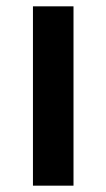

<svg xmlns="http://www.w3.org/2000/svg" viewBox="-20 -586 336 606"><path d="M84 0V-566H212V0Z"/></svg>

Font: Qnwhxotralxmqkhsjrfbfhwcoqn
Style: Regular
Weight: 500
Designer: Carrois Corporate & Edenspiekermann
Foundry: Carrois Corporate GbR & Edenspiekermann AG
Version: Version 2.001